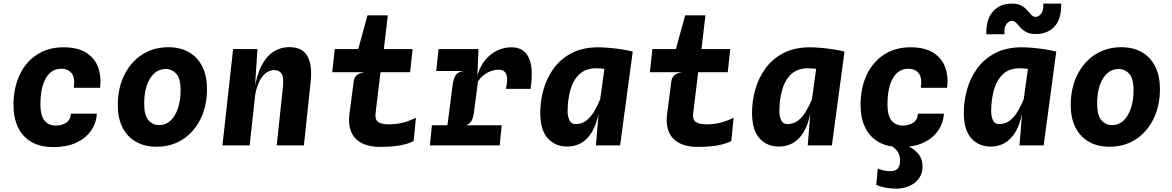

<svg xmlns="http://www.w3.org/2000/svg" viewBox="-20 -824 6640 1088"><path d="M283.5 9.5Q208 9.5 157.5 -20Q107 -49.5 81.8 -103Q56.5 -156.5 56.5 -228Q56.5 -327 91.8 -400.8Q127 -474.5 190.5 -515.2Q254 -556 339.5 -556Q419 -556 467.5 -526Q516 -496 535.5 -444.2Q555 -392.5 547 -326.5H398Q406.5 -383 386 -408.8Q365.5 -434.5 327 -434.5Q289.5 -434.5 263.2 -410.8Q237 -387 223 -341.8Q209 -296.5 209 -232Q209 -169.5 232 -141Q255 -112.5 297.5 -112.5Q327 -112.5 352.8 -127.2Q378.5 -142 382 -180H529Q525 -123.5 494 -80.8Q463 -38 409.5 -14.2Q356 9.5 283.5 9.5Z M867 7.5Q799 7.5 749.8 -21Q700.5 -49.5 674 -102.2Q647.5 -155 647.5 -228Q647.5 -324 684 -398.2Q720.5 -472.5 785.2 -514.5Q850 -556.5 934 -556.5Q1003 -556.5 1052 -527.5Q1101 -498.5 1127 -445.5Q1153 -392.5 1153 -320Q1153 -224 1116.5 -150Q1080 -76 1015.8 -34.2Q951.5 7.5 867 7.5ZM883 -115Q918.5 -115 945.8 -140Q973 -165 988.2 -210Q1003.5 -255 1003.5 -315Q1003.5 -378 979.2 -405.5Q955 -433 918 -433Q882 -433 854.8 -409Q827.5 -385 812.2 -341Q797 -297 797 -237.5Q797 -171 821 -143Q845 -115 883 -115Z M1240.5 0 1301 -546H1439L1421 -271L1419.5 -302.5Q1432.5 -395.5 1461.5 -451.2Q1490.5 -507 1531 -532Q1571.5 -557 1619 -557Q1693.5 -557 1722 -505.8Q1750.5 -454.5 1740.5 -361.5L1702 0H1548L1583 -328.5Q1589 -385 1576 -406Q1563 -427 1532.5 -427Q1516 -427 1496 -416.5Q1476 -406 1457.5 -377Q1439 -348 1427 -293L1394.5 0Z M2134.5 8.5Q2092.5 8.5 2057.5 -2Q2022.5 -12.5 1998.5 -35Q1974.5 -57.5 1964.2 -93.5Q1954 -129.5 1960.5 -180.5L1985 -368Q1987 -380.5 1994.5 -390.2Q2002 -400 2015 -406.2Q2028 -412.5 2046.5 -415L2006.5 -524L2008.5 -540.5L2062.5 -737H2177.5L2150 -503L2140.5 -449.5L2108 -181.5Q2104 -146.5 2122.8 -133Q2141.5 -119.5 2182.5 -119.5Q2224 -119.5 2260.5 -128.2Q2297 -137 2337 -157L2324 -25Q2295 -9 2247 -0.2Q2199 8.5 2134.5 8.5ZM1862.5 -415 1877 -546H2318L2304 -415Z M2416 0 2427.5 -114H2823L2811.5 0ZM2452 -421.5 2465 -546H2691.5L2651 -421.5ZM2502 -10 2544.5 -339.5Q2549.5 -378.5 2562.2 -398Q2575 -417.5 2606.5 -421.5L2556.5 -454L2566.5 -525L2691.5 -546L2685 -396.5Q2700.5 -448.5 2729.8 -484Q2759 -519.5 2797.5 -537.8Q2836 -556 2878 -556Q2949.5 -556 2976.8 -496.2Q3004 -436.5 2986.5 -320.5H2846.5Q2859.5 -375.5 2849.2 -402.2Q2839 -429 2806.5 -429Q2782 -429 2759.5 -420.2Q2737 -411.5 2718.8 -396.2Q2700.5 -381 2688.5 -362L2665.5 -185.5Q2662 -155.5 2650.5 -137.2Q2639 -119 2620 -114L2655 -87L2645 -10Z M3357 0 3375 -218 3408.5 -459.5V-503.5L3565.5 -531.5L3494 0ZM3194 6.5Q3126.5 6.5 3084 -40.2Q3041.5 -87 3041.5 -185Q3041.5 -251.5 3060 -317.2Q3078.5 -383 3118 -437Q3157.5 -491 3220.2 -523.5Q3283 -556 3371 -556Q3396.5 -556 3432.8 -552.8Q3469 -549.5 3505 -544Q3541 -538.5 3565.5 -531.5L3517 -421.5Q3487.5 -425 3462.2 -428Q3437 -431 3416.8 -433Q3396.5 -435 3381.8 -436Q3367 -437 3358.5 -437Q3298.5 -437 3263 -403.2Q3227.5 -369.5 3212 -313.8Q3196.5 -258 3196.5 -192Q3196.5 -167 3206.2 -144Q3216 -121 3242.5 -121Q3277 -121 3302.5 -140.8Q3328 -160.5 3347.5 -193.5Q3367 -226.5 3383 -266L3397.5 -229.5L3372 -180.5Q3359 -117.5 3334.2 -76Q3309.5 -34.5 3274.2 -14Q3239 6.5 3194 6.5Z M3934.5 8.5Q3892.5 8.5 3857.5 -2Q3822.5 -12.5 3798.5 -35Q3774.5 -57.5 3764.2 -93.5Q3754 -129.5 3760.5 -180.5L3785 -368Q3787 -380.5 3794.5 -390.2Q3802 -400 3815 -406.2Q3828 -412.5 3846.5 -415L3806.5 -524L3808.5 -540.5L3862.5 -737H3977.5L3950 -503L3940.5 -449.5L3908 -181.5Q3904 -146.5 3922.8 -133Q3941.5 -119.5 3982.5 -119.5Q4024 -119.5 4060.5 -128.2Q4097 -137 4137 -157L4124 -25Q4095 -9 4047 -0.2Q3999 8.5 3934.5 8.5ZM3662.5 -415 3677 -546H4118L4104 -415Z M4557 0 4575 -218 4608.5 -459.5V-503.5L4765.5 -531.5L4694 0ZM4394 6.5Q4326.5 6.5 4284 -40.2Q4241.5 -87 4241.5 -185Q4241.5 -251.5 4260 -317.2Q4278.5 -383 4318 -437Q4357.5 -491 4420.2 -523.5Q4483 -556 4571 -556Q4596.5 -556 4632.8 -552.8Q4669 -549.5 4705 -544Q4741 -538.5 4765.5 -531.5L4717 -421.5Q4687.5 -425 4662.2 -428Q4637 -431 4616.8 -433Q4596.5 -435 4581.8 -436Q4567 -437 4558.5 -437Q4498.5 -437 4463 -403.2Q4427.5 -369.5 4412 -313.8Q4396.5 -258 4396.5 -192Q4396.5 -167 4406.2 -144Q4416 -121 4442.5 -121Q4477 -121 4502.5 -140.8Q4528 -160.5 4547.5 -193.5Q4567 -226.5 4583 -266L4597.5 -229.5L4572 -180.5Q4559 -117.5 4534.2 -76Q4509.5 -34.5 4474.2 -14Q4439 6.5 4394 6.5Z M5083.5 9.5Q5008 9.5 4957.5 -20Q4907 -49.5 4881.8 -103Q4856.5 -156.5 4856.5 -228Q4856.5 -327 4891.8 -400.8Q4927 -474.5 4990.5 -515.2Q5054 -556 5139.5 -556Q5219 -556 5267.5 -526Q5316 -496 5335.5 -444.2Q5355 -392.5 5347 -326.5H5198Q5206.5 -383 5186 -408.8Q5165.5 -434.5 5127 -434.5Q5089.5 -434.5 5063.2 -410.8Q5037 -387 5023 -341.8Q5009 -296.5 5009 -232Q5009 -169.5 5032 -141Q5055 -112.5 5097.5 -112.5Q5127 -112.5 5152.8 -127.2Q5178.5 -142 5182 -180H5329Q5325 -123.5 5294 -80.8Q5263 -38 5209.5 -14.2Q5156 9.5 5083.5 9.5ZM5059.5 245Q5026.5 245 4996.2 239Q4966 233 4945.5 223.5L4954 131Q4970.5 137.5 4986.8 141.8Q5003 146 5025 146Q5053 146 5066.8 131.5Q5080.5 117 5080.5 82Q5080.5 59.5 5069.2 39.8Q5058 20 5028.5 0H5118Q5157.5 17.5 5182.5 46.5Q5207.5 75.5 5207.5 119.5Q5207.5 160.5 5186.2 188.5Q5165 216.5 5131.2 230.8Q5097.5 245 5059.5 245Z M5757 0 5775 -218 5808.5 -459.5V-503.5L5965.5 -531.5L5894 0ZM5594 6.5Q5526.5 6.5 5484 -40.2Q5441.5 -87 5441.5 -185Q5441.5 -251.5 5460 -317.2Q5478.5 -383 5518 -437Q5557.5 -491 5620.2 -523.5Q5683 -556 5771 -556Q5796.5 -556 5832.8 -552.8Q5869 -549.5 5905 -544Q5941 -538.5 5965.5 -531.5L5917 -421.5Q5887.5 -425 5862.2 -428Q5837 -431 5816.8 -433Q5796.5 -435 5781.8 -436Q5767 -437 5758.5 -437Q5698.5 -437 5663 -403.2Q5627.5 -369.5 5612 -313.8Q5596.5 -258 5596.5 -192Q5596.5 -167 5606.2 -144Q5616 -121 5642.5 -121Q5677 -121 5702.5 -140.8Q5728 -160.5 5747.5 -193.5Q5767 -226.5 5783 -266L5797.5 -229.5L5772 -180.5Q5759 -117.5 5734.2 -76Q5709.5 -34.5 5674.2 -14Q5639 6.5 5594 6.5ZM5849.5 -631Q5816 -631 5795.5 -642.2Q5775 -653.5 5761.8 -668.5Q5748.5 -683.5 5738 -694.8Q5727.5 -706 5714 -706Q5695.5 -706 5682 -685.8Q5668.5 -665.5 5672.5 -630H5569Q5567 -714 5606.5 -758.8Q5646 -803.5 5714 -803.5Q5747.5 -803.5 5767.8 -792.2Q5788 -781 5800.8 -766Q5813.5 -751 5824 -739.8Q5834.5 -728.5 5848 -728.5Q5867 -728.5 5881 -748.2Q5895 -768 5891.5 -803.5H5993.5Q5995.5 -717.5 5956 -674.2Q5916.5 -631 5849.5 -631Z M6267 7.5Q6199 7.5 6149.8 -21Q6100.5 -49.5 6074 -102.2Q6047.5 -155 6047.5 -228Q6047.5 -324 6084 -398.2Q6120.5 -472.5 6185.2 -514.5Q6250 -556.5 6334 -556.5Q6403 -556.5 6452 -527.5Q6501 -498.5 6527 -445.5Q6553 -392.5 6553 -320Q6553 -224 6516.5 -150Q6480 -76 6415.8 -34.2Q6351.5 7.5 6267 7.5ZM6283 -115Q6318.5 -115 6345.8 -140Q6373 -165 6388.2 -210Q6403.5 -255 6403.5 -315Q6403.5 -378 6379.2 -405.5Q6355 -433 6318 -433Q6282 -433 6254.8 -409Q6227.5 -385 6212.2 -341Q6197 -297 6197 -237.5Q6197 -171 6221 -143Q6245 -115 6283 -115Z"/></svg>

Font: Spline Sans Mono
Style: Italic
Weight: 400
Italic angle: -4°
Monospace: yes
Designer: Eben Sorkin, Mirko Velimirovic
Foundry: Sorkin Type
Version: Version 1.004